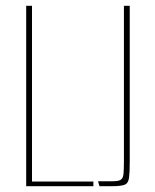

<svg xmlns="http://www.w3.org/2000/svg" viewBox="-20 -640 532 660"><path d="M70 -620H90V-16H301V0H70ZM322 0 317 -17H368Q387 -17 395 -22Q403 -27 404.5 -42Q406 -57 406 -88V-620H426V-85Q426 -47 423.5 -28.5Q421 -10 408.5 -5Q396 0 366 0Z"/></svg>

Font: Smooch Sans Thin
Style: Regular
Weight: 100
Designer: Robert E. Leuschke
Foundry: Robert E. Leuschke
Version: Version 1.010